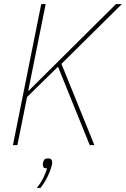

<svg xmlns="http://www.w3.org/2000/svg" viewBox="-20 -718 623 950"><path d="M267 -388 114 -238 66 0H44L184 -698H206L154 -439L120 -270H123L277 -423L554 -698H583L284 -402L447 0H424ZM218 66Q230 66 234 71.5Q238 77 238 82Q238 85 238 88Q238 91 237 96Q232 121 216.5 153.5Q201 186 180 212H162Q183 186 195.5 159.5Q208 133 213 115Q199 115 195.5 110Q192 105 192 99Q192 97 192 93.5Q192 90 194 83Q196 77 200 71.5Q204 66 218 66Z"/></svg>

Font: IBM Plex Sans Cond Thin
Style: Italic
Weight: 100
Width: 3
Italic angle: -11°
Designer: Mike Abbink, Paul van der Laan, Pieter van Rosmalen
Foundry: Bold Monday
Version: Version 1.3